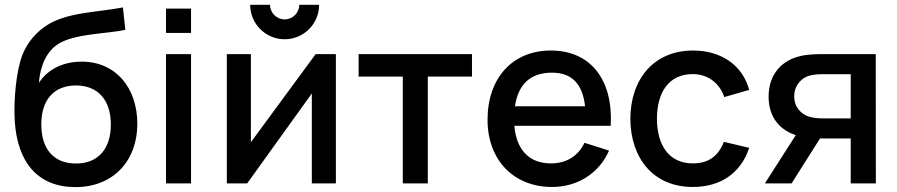

<svg xmlns="http://www.w3.org/2000/svg" viewBox="-20 -766 3748 802"><path d="M292 15.5C448.5 17 553.5 -89.5 553.5 -249.5C553.5 -397 465.5 -508.5 321 -508.5C252 -508.5 183.5 -482.5 142.5 -420C147.5 -488.5 173.5 -551.5 223.5 -582.5C293.5 -626.5 429.5 -624.5 503.5 -641.5L493.5 -735C382.5 -713.5 254.5 -715.5 169 -656C128.5 -628.5 93.5 -586.5 74.5 -539C48 -473.5 36.5 -348.5 41.5 -263.5C51.5 -87.5 138.5 14.5 292 15.5ZM297.5 -83C204 -83 152.5 -143.5 152.5 -246C152.5 -347 203.5 -409 297.5 -409C390 -409 443 -347 443 -246C443 -147.5 393 -83 297.5 -83Z M778 -628.5V-730H673.5V-628.5ZM778 0V-540H673.5V0Z M1169 -602C1248.5 -602 1313 -666.5 1313 -746H1230C1230 -712.5 1203 -685 1169 -685C1135.5 -685 1108 -712.5 1108 -746H1025C1025 -666.5 1089.5 -602 1169 -602ZM1298.5 -540 1028 -172V-540H927.5V0H1012.5L1282.5 -375.5V0H1383V-540Z M1767 0V-446H1951.5V-540H1478V-446H1662.5V0Z M2286 15C2390.5 15 2482 -40.5 2524 -137L2421.5 -169.5C2395 -114 2346 -83.5 2281 -83.5C2190 -83.5 2137 -140.5 2128.5 -240.5H2531C2542 -434 2446 -555 2281 -555C2123 -555 2016.5 -442.5 2016.5 -265.5C2016.5 -98.5 2124.5 15 2286 15ZM2285 -462.5C2368 -462.5 2413 -417 2424 -322H2131C2144.5 -413.5 2195.5 -462.5 2285 -462.5Z M2874 15C2990 15 3074 -42.5 3109.5 -148.5L3003.5 -173.5C2981.5 -115.5 2941 -83.5 2874 -83.5C2775 -83.5 2724.5 -158.5 2724 -270C2724.5 -378 2771.5 -456.5 2874 -456.5C2934.5 -456.5 2985 -421 3005.5 -360.5L3109.5 -390.5C3082.5 -492 2993.5 -555 2875.5 -555C2712 -555 2614 -437 2613 -270C2614 -105.5 2708.5 15 2874 15Z M3286.5 0 3405.5 -188C3413 -187.5 3420 -187.5 3426.5 -187.5H3533.5V0H3638.5L3638 -540H3423.5C3398.5 -540 3360 -540 3326 -532.5C3247 -515.5 3190.5 -457 3190.5 -362.5C3190.5 -276 3237.5 -223 3304 -201.5L3175 0ZM3417.5 -271.5C3403 -271.5 3382.5 -272.5 3363.5 -277.5C3327.5 -287 3297.5 -317.5 3297.5 -363.5C3297.5 -410 3328.5 -440.5 3359.5 -449.5C3379.5 -455.5 3403 -456 3417.5 -456H3533.5V-271.5Z"/></svg>

Font: Manrope SemiBold
Style: Regular
Weight: 600
Designer: Mikhail Sharanda
Foundry: Mikhail Sharanda
Version: Version 4.505